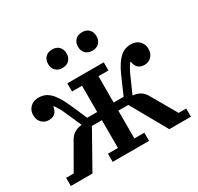

<svg xmlns="http://www.w3.org/2000/svg" viewBox="-155 -917 1135 1101"><g transform="rotate(-30 412.5 -366.0)"><path d="M15 -54H65L157 -214Q172 -243 193 -256.5Q214 -270 244 -273L198 -377Q189 -398 178.5 -416Q168 -434 160 -445H156Q148 -390 96 -390Q68 -390 49.5 -409Q31 -428 31 -460Q31 -490 51.5 -511Q72 -532 108 -532Q127 -532 144 -526Q161 -520 177.5 -505.5Q194 -491 210 -466Q226 -441 243 -404L292 -292H358V-466H292V-520H533V-466H467V-292H533L582 -404Q598 -441 614.5 -466Q631 -491 647.5 -505.5Q664 -520 681 -526Q698 -532 717 -532Q753 -532 773.5 -511Q794 -490 794 -460Q794 -428 775.5 -409Q757 -390 729 -390Q677 -390 669 -445H665Q657 -434 646.5 -416Q636 -398 627 -377L581 -273Q611 -270 632 -256.5Q653 -243 668 -214L760 -54H810V0H667L533 -238H467V-54H533V0H292V-54H358V-238H292L158 0H15ZM313 -610Q284 -610 268 -627Q252 -644 252 -669V-673Q252 -698 268 -715Q284 -732 313 -732Q342 -732 358 -715Q374 -698 374 -673V-669Q374 -644 358 -627Q342 -610 313 -610ZM511 -610Q482 -610 466 -627Q450 -644 450 -669V-673Q450 -698 466 -715Q482 -732 511 -732Q540 -732 556 -715Q572 -698 572 -673V-669Q572 -644 556 -627Q540 -610 511 -610Z"/></g></svg>

Font: IBM Plex Serif Medium
Style: Regular
Weight: 500
Designer: Mike Abbink, Paul van der Laan, Pieter van Rosmalen
Foundry: Bold Monday
Version: Version 2.5